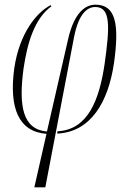

<svg xmlns="http://www.w3.org/2000/svg" viewBox="-20 -563 544 822"><path d="M127 239H174L297 -404C317 -507 355 -533 388 -533C455 -533 450 -448 428 -290C405 -134 356 -7 226 -1L225 9C370 2 444 -128 468 -293C491 -456 477 -543 389 -543C345 -543 298 -509 272 -397L181 0C77 -9 59 -109 81 -271C97 -378 127 -483 200 -536L197 -541C138 -511 63 -422 41 -270C18 -100 60 1 179 10Z"/></svg>

Font: Noto Serif Display ExtraCondensed ExtraLight
Style: Italic
Weight: 200
Width: 2
Italic angle: -12°
Designer: Monotype Design Team
Foundry: Monotype Imaging Inc.
Version: Version 2.009